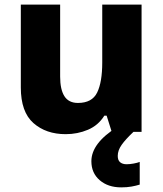

<svg xmlns="http://www.w3.org/2000/svg" viewBox="-20 -570 704 830"><path d="M592 -550V0H463L441 -70H431Q405 -28 360 -9Q315 10 264 10Q179 10 124.5 -38Q70 -86 70 -192V-550H240V-239Q240 -183 258.5 -154Q277 -125 317 -125Q378 -125 400 -170Q422 -215 422 -300V-550ZM489 104Q489 123 499.5 131.5Q510 140 527 140Q541 140 557.5 137Q574 134 584 130V228Q568 233 548.5 236.5Q529 240 504 240Q447 240 411 209Q375 178 375 127Q375 49 487 -21L557 0Q523 32 506 56Q489 80 489 104Z"/></svg>

Font: Noto Sans Thaana ExtraBold
Style: Regular
Weight: 800
Designer: David Williams
Foundry: Google Inc.
Version: Version 3.001; ttfautohint (v1.8.4.7-5d5b)